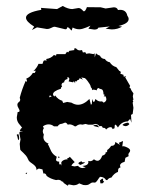

<svg xmlns="http://www.w3.org/2000/svg" viewBox="-20 -606 484 631"><path d="M202.6 4.4 189 -4.9Q188 -9.3 186 -9.3L184.1 -8.8Q179.2 -15.1 170.9 -15.1L164.1 -14.2Q146 -18.1 133.3 -27.8Q130.9 -36.1 125 -36.1L122.6 -35.6L119.6 -49.3L108.9 -51.8Q103 -51.8 100.6 -46.4Q99.6 -55.2 95.9 -59.6Q92.3 -64 87.6 -67.1Q83 -70.3 78.6 -73.7Q74.2 -77.1 71.8 -83.5Q69.3 -89.8 65.2 -94.7Q61 -99.6 56.9 -103.5Q52.7 -107.4 49.6 -110.4Q46.4 -113.3 46.4 -115.2L44.9 -133.3L47.4 -147.9L43.5 -169.4L44.9 -172.4L56.2 -173.3L44.9 -174.8Q48.3 -185.5 52.7 -185.5Q50.3 -189.9 47.4 -193.1Q44.4 -196.3 41.7 -200Q39.1 -203.6 37.1 -208.5Q35.2 -213.4 35.2 -220.7L38.1 -237.8Q44.4 -237.8 44.4 -241.7Q44.4 -244.6 40.8 -250.7Q37.1 -256.8 37.1 -261.2Q37.1 -267.1 41.7 -270.3Q46.4 -273.4 46.4 -278.8L44.9 -284.7Q51.8 -312 64.5 -340.3L67.4 -336.9L68.8 -339.8L66.4 -347.7Q79.1 -352.1 87.9 -366.2H94.2L97.2 -372.6L95.7 -374L89.8 -372.1Q102.5 -384.8 106.4 -396H119.6Q121.1 -399.9 122.3 -403.8Q123.5 -407.7 127.9 -407.7L133.3 -406.7L131.8 -412.1Q147.5 -414.1 157.2 -425.3L164.1 -422.9L165.5 -428.2H194.8L200.2 -436L204.1 -433.6L208 -439L224.1 -441.4V-446.8L229.5 -447.3Q234.9 -440.4 242.2 -440.4L249.5 -441.4L252.4 -433.6L260.3 -434.6L263.2 -429.2L272.9 -430.7L287.1 -428.2L291 -430.7L291.5 -417.5L295.4 -430.7Q300.8 -425.3 308.6 -422.9Q313 -412.6 324.7 -412.1Q330.1 -403.3 340.8 -401.4Q348.1 -389.2 362.3 -385.3L372.1 -373Q377 -371.6 377 -368.2L375.5 -363.8L386.2 -359.9L385.7 -356.9Q385.7 -354 388.2 -354L394.5 -356L391.6 -351.6L407.7 -323.7L405.3 -318.4L409.2 -315.4Q411.6 -307.6 418.5 -299.3L416.5 -289.6L418.5 -278.3L416 -276.9L418 -272.5L416 -268.6L418.5 -251.5L416 -231.4L410.6 -228.5L412.1 -202.6L407.7 -215.3L399.9 -207Q378.9 -206.5 367.7 -187Q361.8 -196.3 358.9 -196.3Q356.4 -196.3 356.4 -184.6L349.6 -181.6Q349.6 -188 342.8 -188Q335.9 -188 328.6 -180.2Q326.2 -186 320.3 -186L317.9 -185.5Q315.9 -191.9 311.5 -191.9L307.1 -190.9Q301.3 -198.7 293.5 -198.7L284.7 -196.3H270L261.2 -198.7L251 -196.3L245.1 -197.3Q237.3 -197.3 229.5 -190.9H225.6Q216.3 -197.3 208 -197.3L202.6 -196.3Q198.7 -203.1 193.8 -203.1L183.6 -199.2Q174.8 -199.2 169.4 -190.9H157.2Q149.4 -197.3 139.6 -197.3Q130.4 -197.3 121.1 -190.9L124 -184.6Q120.6 -179.7 120.6 -174.8Q120.6 -168.9 124 -164.1L122.6 -155.8Q122.6 -141.1 140.1 -133.3L137.2 -132.3Q141.1 -125.5 143.3 -119.9Q145.5 -114.3 148.2 -109.1Q150.9 -104 155 -99.6Q159.2 -95.2 166.5 -90.8L164.1 -81.5Q164.1 -74.7 174.8 -74.7L174.3 -70.3Q174.3 -65.4 177.2 -65.4L180.2 -66.4L181.6 -61V-73.2Q188 -82.5 202.6 -82.5L200.2 -85.4Q206.1 -86.4 209.5 -90.8L225.6 -73.2Q216.3 -66.9 214.8 -61L225.1 -59.1L236.3 -61Q242.2 -53.7 251.5 -53.7L261.7 -55.7L250.5 -60.5Q270.5 -62 270.5 -73.2L270 -77.1L275.9 -76.2Q282.7 -76.2 288.6 -82.5Q294.9 -77.6 300.3 -77.6Q310.1 -77.6 315.9 -94.2Q327.1 -98.1 327.1 -103L326.7 -105Q332.5 -105.5 332.5 -109.9L332 -112.8Q339.4 -117.2 345.2 -126.5Q358.9 -126.5 358.9 -139.6L374 -129.9L370.6 -136.7L384.3 -142.6L381.8 -125L385.3 -125.5Q389.6 -125.5 397.5 -121.6Q407.7 -116.7 407.7 -111.3Q407.7 -107.4 404.8 -104.5Q401.9 -101.6 401.9 -97.7L402.8 -92.8L392.1 -87.4L389.6 -74.2Q374.5 -70.3 374.5 -61.5L376 -55.7Q368.2 -54.2 368.2 -46.9L367.7 -41Q355 -36.6 346.2 -22.5Q337.4 -21.5 332.5 -14.2H328.6Q322.3 -24.9 308.6 -24.9Q306.6 -22.9 304.7 -20Q295.9 -5.9 292 -5.9L285.6 -6.3Q280.3 -6.3 275.1 -2Q270 2.4 261.7 2.4L253.9 2L240.2 -3.4Q232.4 2.9 221.2 2.9L205.6 0ZM278.8 -261.7 281.7 -264.2 283.2 -280.8Q285.6 -271 288.1 -271Q291 -271 293.9 -280.8Q301.3 -272.5 310.5 -272.5L315.4 -272.9L320.8 -268.6Q329.6 -272.9 329.6 -279.8Q329.6 -285.2 326.2 -290L320.8 -288.6L324.2 -294.4L320.3 -295.9Q319.8 -303.7 318.6 -307.1Q317.4 -310.5 315.4 -311.8Q313.5 -313 310.5 -313.5Q307.6 -314 303.2 -316.9Q298.3 -314.5 297.9 -309.1Q294.4 -311 285.2 -311.5L282.7 -309.6L281.7 -315.9Q278.3 -318.4 278.1 -321.5Q277.8 -324.7 274.7 -329.8Q271.5 -335 267.6 -340.1Q263.7 -345.2 259.3 -349.1L247.1 -351.6L252.4 -344.2L241.7 -349.1L239.3 -343.8Q233.4 -343.8 231.9 -337.9L229 -339.8Q226.6 -339.8 226.6 -332Q224.6 -338.4 222.7 -338.4Q220.7 -338.4 220.2 -335.4L205.6 -338.4L208 -346.2Q208 -351.1 201.7 -353V-346.2Q190.9 -344.2 190.9 -335.4Q182.1 -334 182.1 -326.2L184.1 -321.3Q180.2 -320.3 180.2 -314.5Q154.3 -306.2 154.3 -296.4Q154.3 -292 158.7 -288.6L161.1 -292.5Q171.4 -278.3 184.6 -274.9L187.5 -267.6L200.7 -271L214.8 -268.6Q226.1 -261.7 236.3 -261.7Q254.9 -261.7 273.9 -280.8ZM141.1 -286.1 149.9 -289.1 144 -293ZM392.6 -191.4Q387.7 -191.4 382.3 -195.3Q387.2 -201.2 400.9 -203.1L405.3 -198.2Q399.4 -191.4 392.6 -191.4ZM305.2 -187.5 286.1 -192.4Q291 -195.8 295.4 -195.8Q301.3 -195.8 305.2 -187.5ZM41 -145.5Q39.1 -145.5 36.6 -159.2L34.7 -162.6L39.1 -165.5Q41 -165.5 42.5 -157.7L43 -151.9Q43 -147.9 41 -145.5ZM170.9 -86.4 173.3 -93.3 175.8 -87.9ZM244.6 -64Q237.8 -66.4 237.8 -69.3Q237.8 -72.3 247.6 -76.2L250 -72.8H259.3Q259.3 -70.3 244.6 -64ZM67.4 -33.7 63.5 -37.1 69.3 -38.6ZM316.9 -3.4H310.1L308.6 -13.2L315.4 -18.6H319.3L318.4 -14.6Q318.4 -11.2 322.3 -8.8ZM186 -586.4Q204.1 -576.2 217.3 -576.2L237.8 -579.6Q241.7 -579.6 244.6 -577.9Q247.6 -576.2 249.5 -574.2Q251.5 -572.3 252.9 -570.6Q254.4 -568.8 255.9 -568.8Q260.7 -568.8 265.6 -582.5L311 -582L327.1 -578.1L354 -582Q364.7 -582 367.7 -573.2L374.5 -573.7Q394.5 -573.7 398.4 -554.7Q402.8 -548.8 402.8 -543.5Q402.8 -528.3 369.1 -520.5L381.3 -518.6Q366.2 -509.3 347.2 -509.3L327.1 -511.7L340.8 -519L303.2 -515.1Q301.3 -508.8 289.6 -508.8L270.5 -511.7L277.3 -521.5Q276.4 -521.5 272.5 -519.5Q268.6 -517.6 262.9 -515.4Q257.3 -513.2 251.5 -511.5Q245.6 -509.8 240.7 -509.8Q229.5 -509.8 218.8 -515.6L215.3 -505.4Q205.6 -516.6 202.1 -516.6Q201.2 -516.6 200.9 -515.6Q200.7 -514.6 200.2 -513.2Q199.7 -511.7 198.5 -510.7Q197.3 -509.8 194.3 -509.8L160.2 -518.1Q156.2 -518.1 153.6 -516.8Q150.9 -515.6 148.4 -514.4Q146 -513.2 142.6 -512Q139.2 -510.7 133.8 -510.7L101.6 -516.1L85 -507.3L92.3 -518.6Q65.4 -535.2 65.4 -547.9Q65.4 -564.9 115.7 -573.7L114.7 -580.1L167.5 -576.2Z"/></svg>

Font: Truetypewriter PolyglOTT
Style: Regular
Weight: 400
Designer: Sergey Beatoff a.k.a. Sam_T
Version: Version 3.76